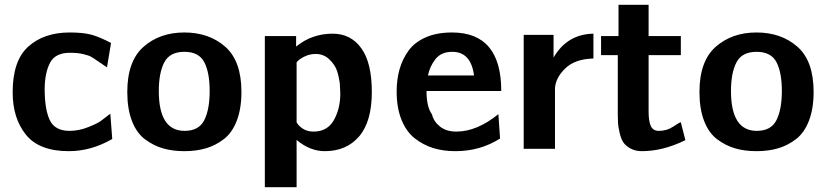

<svg xmlns="http://www.w3.org/2000/svg" viewBox="-20 -623 3466 804"><path d="M33 -237Q33 -369 98.5 -428Q164 -487 272 -487Q327 -487 361.5 -478Q396 -469 445 -443L428 -341Q415 -349 394.5 -363.5Q374 -378 363 -384.5Q352 -391 328.5 -396.5Q305 -402 273 -402Q212 -402 190 -361Q168 -320 167 -252Q167 -165 188.5 -120Q210 -75 271 -75Q310 -75 349 -90.5Q388 -106 401.5 -116Q415 -126 442 -147L450 -41Q362 10 268 10Q144 10 88.5 -59Q33 -128 33 -237Z M513 -238Q513 -367 581 -427Q649 -487 752 -487Q855 -487 923 -427.5Q991 -368 991 -238Q991 -168 971.5 -117.5Q952 -67 917.5 -40.5Q883 -14 842.5 -2Q802 10 752 10Q703 10 663 -1.5Q623 -13 587.5 -39.5Q552 -66 532.5 -116.5Q513 -167 513 -238ZM645 -242Q645 -75 753 -75Q813 -75 835.5 -120Q858 -165 858 -242Q858 -319 835.5 -362.5Q813 -406 752 -406Q691 -406 668 -362Q645 -318 645 -242Z M1089 161V-472H1220V-428Q1286 -482 1373 -482Q1449 -482 1493 -421Q1537 -360 1537 -238Q1537 -114 1484 -52Q1431 10 1340 10Q1278 10 1222 -37V161ZM1222 -362V-315V-111Q1229 -97 1247.5 -84.5Q1266 -72 1293 -72Q1351 -72 1378 -120Q1405 -168 1405 -231Q1405 -244 1403 -274Q1399 -303 1391 -327Q1383 -351 1359.5 -374Q1336 -397 1302 -397Q1276 -397 1253.5 -385.5Q1231 -374 1222 -362Z M1641 -240Q1641 -290 1653 -332.5Q1665 -375 1690.5 -410.5Q1716 -446 1762.5 -466.5Q1809 -487 1873 -487Q2079 -487 2079 -242H1766Q1766 -175 1789 -144Q1796 -114 1822.5 -93Q1849 -72 1891 -72Q1977 -72 2067 -145L2074 -43Q1991 10 1887 10Q1836 10 1794 -3Q1752 -16 1716.5 -44Q1681 -72 1661 -122Q1641 -172 1641 -240ZM1772 -307H1965Q1952 -406 1874 -406Q1828 -406 1804 -376Q1780 -346 1772 -307Z M2173 0V-477H2298V-426V-382Q2355 -480 2465 -482V-378Q2388 -376 2347.5 -337Q2307 -298 2304 -254V0Z M2497 -392V-472H2570V-603H2696V-472H2831V-392H2696V-156Q2696 -117 2705 -96Q2714 -75 2739 -75Q2773 -75 2799.5 -93Q2826 -111 2831 -111L2850 -36Q2756 10 2668 10Q2640 10 2619.5 -1.5Q2599 -13 2589.5 -28Q2580 -43 2574.5 -67.5Q2569 -92 2568 -106.5Q2567 -121 2567 -143V-392Z M2909 -238Q2909 -367 2977 -427Q3045 -487 3148 -487Q3251 -487 3319 -427.5Q3387 -368 3387 -238Q3387 -168 3367.5 -117.5Q3348 -67 3313.5 -40.5Q3279 -14 3238.5 -2Q3198 10 3148 10Q3099 10 3059 -1.5Q3019 -13 2983.5 -39.5Q2948 -66 2928.5 -116.5Q2909 -167 2909 -238ZM3041 -242Q3041 -75 3149 -75Q3209 -75 3231.5 -120Q3254 -165 3254 -242Q3254 -319 3231.5 -362.5Q3209 -406 3148 -406Q3087 -406 3064 -362Q3041 -318 3041 -242Z"/></svg>

Font: Coval
Style: ExtraBold
Weight: 800
Foundry: Context Ltd
Version: Version 001.000